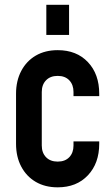

<svg xmlns="http://www.w3.org/2000/svg" viewBox="-20 -770 465 802"><path d="M221 12.5Q168.5 12.5 129.5 -10.2Q90.5 -33 68.8 -74Q47 -115 47 -169.5V-378.5Q47 -432.5 68.8 -473.8Q90.5 -515 129.5 -537.8Q168.5 -560.5 221 -560.5Q300 -560.5 347.2 -510.5Q394.5 -460.5 394.5 -378.5V-368.5H287V-386Q287 -416 269.5 -434.5Q252 -453 221 -453Q190 -453 172.2 -434.5Q154.5 -416 154.5 -386V-162Q154.5 -132 172.2 -113.5Q190 -95 221 -95Q252 -95 269.5 -113.5Q287 -132 287 -162V-179.5H394.5V-169.5Q394.5 -88 347.2 -37.8Q300 12.5 221 12.5ZM173.5 -624V-750H268.5V-624Z"/></svg>

Font: Mohave SemiBold
Style: Regular
Weight: 600
Designer: Gumpita Rahayu
Foundry: Tokotype
Version: Version 2.003